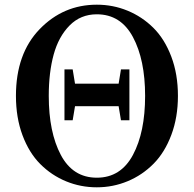

<svg xmlns="http://www.w3.org/2000/svg" viewBox="-20 -780 826 819"><path d="M486 -423 496 -484H532V-267H496L486 -327H300L290 -267H255V-484H290L300 -423ZM599 -371Q599 -525 547 -622Q495 -719 393 -719Q324 -719 277 -671.5Q230 -624 209 -547.5Q188 -471 188 -371Q188 -216 239.5 -119Q291 -22 393 -22Q495 -22 547 -119Q599 -216 599 -371ZM393 -760Q462 -760 524 -734.5Q586 -709 634 -661.5Q682 -614 710.5 -539Q739 -464 739 -371Q739 -280 711 -205Q683 -130 635 -81.5Q587 -33 524.5 -7Q462 19 393 19Q324 19 262 -6.5Q200 -32 152 -80Q104 -128 76 -203Q48 -278 48 -371Q48 -551 149 -655.5Q250 -760 393 -760Z"/></svg>

Font: Swei Spring CJKtc
Style: Bold
Weight: 700
Version: Version 1.021